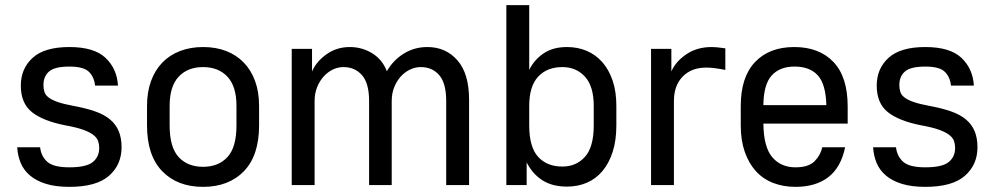

<svg xmlns="http://www.w3.org/2000/svg" viewBox="-20 -720 3870 747"><path d="M250 7Q197 7 159.5 -4.5Q122 -16 97.5 -36.5Q73 -57 61 -85Q49 -113 47 -147H136Q140 -112 164 -90.5Q188 -69 250 -69Q316 -69 341 -89.5Q366 -110 366 -144Q366 -158 362 -170.5Q358 -183 344.5 -194Q331 -205 305.5 -214.5Q280 -224 236 -232Q148 -249 104.5 -283.5Q61 -318 61 -387Q61 -453 107 -495Q153 -537 250 -537Q346 -537 390.5 -495Q435 -453 439 -387H350Q346 -422 325 -441.5Q304 -461 250 -461Q193 -461 171 -442Q149 -423 149 -389Q149 -374 153 -362Q157 -350 169.5 -340.5Q182 -331 205 -323Q228 -315 266 -308Q315 -299 350.5 -286.5Q386 -274 408.5 -255Q431 -236 442 -209.5Q453 -183 453 -147Q453 -79 404 -36Q355 7 250 7Z M770 7Q670 7 611 -54Q552 -115 552 -232V-308Q552 -362 567.5 -404.5Q583 -447 611.5 -476.5Q640 -506 680.5 -521.5Q721 -537 770 -537Q820 -537 860 -521.5Q900 -506 928.5 -476.5Q957 -447 972.5 -404.5Q988 -362 988 -308V-232Q988 -115 929 -54Q870 7 770 7ZM770 -71Q830 -71 865 -109Q900 -147 900 -232V-308Q900 -384 865 -421.5Q830 -459 770 -459Q710 -459 675 -421.5Q640 -384 640 -308V-232Q640 -147 675 -109Q710 -71 770 -71Z M1115 -530H1194V-442Q1211 -481 1250.5 -509Q1290 -537 1341 -537Q1389 -537 1428.5 -512.5Q1468 -488 1485 -443Q1510 -486 1551 -511.5Q1592 -537 1643 -537Q1714 -537 1759.5 -485.5Q1805 -434 1805 -332V0H1716V-327Q1716 -396 1689 -427.5Q1662 -459 1617 -459Q1595 -459 1574.5 -449Q1554 -439 1538.5 -421.5Q1523 -404 1513.5 -380Q1504 -356 1504 -327V0H1416V-327Q1416 -396 1388.5 -427.5Q1361 -459 1316 -459Q1294 -459 1274 -449Q1254 -439 1238.5 -421.5Q1223 -404 1213.5 -380Q1204 -356 1204 -327V0H1115Z M2186 6Q2129 6 2090.5 -18.5Q2052 -43 2029 -88V0H1950V-700H2039V-448Q2058 -487 2094.5 -512Q2131 -537 2186 -537Q2228 -537 2263 -522Q2298 -507 2323.5 -478Q2349 -449 2363.5 -406.5Q2378 -364 2378 -308V-232Q2378 -173 2363.5 -128.5Q2349 -84 2323.5 -54Q2298 -24 2263 -9Q2228 6 2186 6ZM2168 -72Q2222 -72 2256 -110Q2290 -148 2290 -232V-308Q2290 -384 2256 -421.5Q2222 -459 2168 -459Q2108 -459 2073.5 -421.5Q2039 -384 2039 -308V-232Q2039 -148 2073.5 -110Q2108 -72 2168 -72Z M2513 -530H2592V-442Q2609 -481 2650.5 -509Q2692 -537 2749 -537Q2760 -537 2769 -536Q2778 -535 2786 -534L2802 -532V-448L2780 -452Q2769 -454 2755.5 -455.5Q2742 -457 2727 -457Q2670 -457 2636 -422Q2602 -387 2602 -327V0H2513Z M3075 7Q3027 7 2987.5 -8.5Q2948 -24 2920.5 -54.5Q2893 -85 2877.5 -129.5Q2862 -174 2862 -232V-308Q2862 -420 2917.5 -478.5Q2973 -537 3070 -537Q3167 -537 3222.5 -479Q3278 -421 3278 -306V-239H2950Q2951 -148 2984.5 -108.5Q3018 -69 3075 -69Q3126 -69 3149.5 -93Q3173 -117 3179 -147H3268Q3252 -69 3203 -31Q3154 7 3075 7ZM3071 -461Q3014 -461 2982.5 -426.5Q2951 -392 2950 -311H3195Q3193 -392 3162 -426.5Q3131 -461 3071 -461Z M3580 7Q3527 7 3489.5 -4.5Q3452 -16 3427.5 -36.5Q3403 -57 3391 -85Q3379 -113 3377 -147H3466Q3470 -112 3494 -90.5Q3518 -69 3580 -69Q3646 -69 3671 -89.5Q3696 -110 3696 -144Q3696 -158 3692 -170.5Q3688 -183 3674.5 -194Q3661 -205 3635.5 -214.5Q3610 -224 3566 -232Q3478 -249 3434.5 -283.5Q3391 -318 3391 -387Q3391 -453 3437 -495Q3483 -537 3580 -537Q3676 -537 3720.5 -495Q3765 -453 3769 -387H3680Q3676 -422 3655 -441.5Q3634 -461 3580 -461Q3523 -461 3501 -442Q3479 -423 3479 -389Q3479 -374 3483 -362Q3487 -350 3499.5 -340.5Q3512 -331 3535 -323Q3558 -315 3596 -308Q3645 -299 3680.5 -286.5Q3716 -274 3738.5 -255Q3761 -236 3772 -209.5Q3783 -183 3783 -147Q3783 -79 3734 -36Q3685 7 3580 7Z"/></svg>

Font: Golos UI VF
Style: Regular
Weight: 400
Designer: A.Korolkova, Vitaly Kuzmin
Foundry: ParaType Ltd
Version: Version 2.000